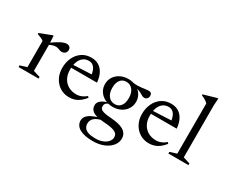

<svg xmlns="http://www.w3.org/2000/svg" viewBox="-140 -1162 2237 1877"><g transform="rotate(30 979.0 -223.0)"><path d="M319 -432.5Q344.5 -432.5 356 -420.5Q367.5 -408.5 367.5 -389Q367.5 -366.5 353 -352.8Q338.5 -339 313 -339Q302 -339 291 -343.2Q280 -347.5 267.8 -351.5Q255.5 -355.5 241 -355.5Q229.5 -355.5 215.5 -352.2Q201.5 -349 188 -343Q174.5 -337 164.5 -329L153.5 -346.5Q183 -368.5 207.8 -384.5Q232.5 -400.5 253 -411.2Q273.5 -422 290 -427.2Q306.5 -432.5 319 -432.5ZM174 -344.5V-42.5L251.5 -18.5V0H25V-18.5L101 -42.5V-337Q94.5 -344 84.2 -349.5Q74 -355 59.8 -360.8Q45.5 -366.5 27 -372.5V-385L158.5 -436H169Z M598.5 -436Q647 -436 682.5 -414.5Q718 -393 739.2 -351.8Q760.5 -310.5 765.5 -251H459.5L460.5 -284.5L717.5 -296.5L683.5 -275.5Q680 -311.5 669.2 -338.8Q658.5 -366 639.5 -381.2Q620.5 -396.5 591 -396.5Q556 -396.5 529.5 -377.2Q503 -358 488.2 -321Q473.5 -284 473.5 -230.5Q473.5 -175 495.2 -134.5Q517 -94 556 -72Q595 -50 647 -50Q666 -50 684.2 -55Q702.5 -60 720.5 -70Q738.5 -80 755.5 -94.5L768 -81Q743 -50 717 -29.8Q691 -9.5 662 0.2Q633 10 599.5 10Q541.5 10 496.2 -18.2Q451 -46.5 425 -95.5Q399 -144.5 399 -207Q399 -270 423 -322Q447 -374 491.8 -405Q536.5 -436 598.5 -436Z M1012.5 265Q965 265 927.5 257.2Q890 249.5 864 234.5Q838 219.5 824.5 197.8Q811 176 811 147.5Q811 127.5 821.5 109.5Q832 91.5 854.2 76Q876.5 60.5 910.8 47.8Q945 35 993 25H1018.5V37Q967 45.5 937.5 60.8Q908 76 895.8 96.5Q883.5 117 883.5 141.5Q883.5 169 898.2 189Q913 209 943.8 219.5Q974.5 230 1022.5 230Q1069 230 1104.2 216Q1139.5 202 1159.2 178.5Q1179 155 1179 127.5Q1179 108 1170 94.5Q1161 81 1141.2 71.8Q1121.5 62.5 1089.2 57.2Q1057 52 1010 49Q963 46 932.8 37.2Q902.5 28.5 885.5 15.2Q868.5 2 861.8 -14.5Q855 -31 855 -49Q855 -83 886.5 -106.5Q918 -130 971.5 -141L984 -132Q957 -128.5 942.5 -115.2Q928 -102 928 -80Q928 -68 932.2 -58.2Q936.5 -48.5 949.2 -41Q962 -33.5 988 -28.2Q1014 -23 1057.5 -20Q1101 -17 1136.5 -9.2Q1172 -1.5 1197.2 13Q1222.5 27.5 1236.2 49.5Q1250 71.5 1250 103Q1250 145 1221.2 182Q1192.5 219 1139.2 242Q1086 265 1012.5 265ZM1015.5 -122Q966.5 -122 926.5 -142.2Q886.5 -162.5 863.2 -198Q840 -233.5 840 -278.5Q840 -325 863.2 -360.5Q886.5 -396 926.5 -416Q966.5 -436 1015.5 -436Q1052.5 -436 1084.2 -424.5Q1116 -413 1140 -391.8Q1164 -370.5 1177.5 -342Q1191 -313.5 1191 -279.5Q1191 -233.5 1167.8 -197.8Q1144.5 -162 1104.8 -142Q1065 -122 1015.5 -122ZM1019.5 -155.5Q1062.5 -155.5 1086.8 -187Q1111 -218.5 1111 -274.5Q1111 -334 1083.8 -368.2Q1056.5 -402.5 1011.5 -402.5Q969 -402.5 944.5 -371.2Q920 -340 920 -283.5Q920 -224.5 947.2 -190Q974.5 -155.5 1019.5 -155.5ZM1077 -400.5 1061 -429Q1093.5 -424 1120 -424.2Q1146.5 -424.5 1168.2 -427.2Q1190 -430 1209 -433Q1228 -436 1245 -436Q1262.5 -436 1271.8 -426.5Q1281 -417 1281 -397.5Q1281 -379 1268.5 -366.2Q1256 -353.5 1238.5 -353.5Q1224.5 -353.5 1211.8 -360.8Q1199 -368 1182.5 -377.5Q1166 -387 1140.8 -394Q1115.5 -401 1077 -400.5Z M1498.5 -436Q1547 -436 1582.5 -414.5Q1618 -393 1639.2 -351.8Q1660.5 -310.5 1665.5 -251H1359.5L1360.5 -284.5L1617.5 -296.5L1583.5 -275.5Q1580 -311.5 1569.2 -338.8Q1558.5 -366 1539.5 -381.2Q1520.5 -396.5 1491 -396.5Q1456 -396.5 1429.5 -377.2Q1403 -358 1388.2 -321Q1373.5 -284 1373.5 -230.5Q1373.5 -175 1395.2 -134.5Q1417 -94 1456 -72Q1495 -50 1547 -50Q1566 -50 1584.2 -55Q1602.5 -60 1620.5 -70Q1638.5 -80 1655.5 -94.5L1668 -81Q1643 -50 1617 -29.8Q1591 -9.5 1562 0.2Q1533 10 1499.5 10Q1441.5 10 1396.2 -18.2Q1351 -46.5 1325 -95.5Q1299 -144.5 1299 -207Q1299 -270 1323 -322Q1347 -374 1391.8 -405Q1436.5 -436 1498.5 -436Z M1865.5 -42.5 1943 -18.5V0H1716.5V-18.5L1792.5 -42.5V-609Q1786 -617 1775.5 -625Q1765 -633 1750 -641.2Q1735 -649.5 1715.5 -657.5V-667.5L1860.5 -709.5H1870.5L1865.5 -629.5Z"/></g></svg>

Font: Newsreader Text
Style: Regular
Weight: 400
Designer: Hugues Gentile
Foundry: Production Type
Version: Version 1.001